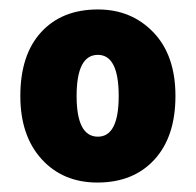

<svg xmlns="http://www.w3.org/2000/svg" viewBox="-20 -742 414 406"><path d="M351 -539Q351 -453 306.5 -404.5Q262 -356 186 -356Q113 -356 68 -405.5Q23 -455 23 -539Q23 -626 67 -674Q111 -722 187 -722Q258 -722 304.5 -673.5Q351 -625 351 -539ZM142 -539Q142 -453 187 -453Q231 -453 231 -539Q231 -626 187 -626Q142 -626 142 -539Z"/></svg>

Font: Noto Sans Lao UI SemCond Blk
Style: Regular
Weight: 900
Width: 4
Designer: Monotype Design Team
Foundry: Monotype Imaging Inc.
Version: Version 2.000; ttfautohint (v1.8.4.7-5d5b)